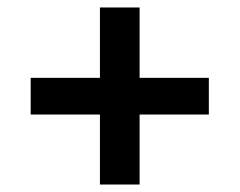

<svg xmlns="http://www.w3.org/2000/svg" viewBox="-20 -587 640 513"><path d="M247 -94V-281H62V-379H247V-567H353V-379H538V-281H353V-94Z"/></svg>

Font: JetBrains Mono SemiBold
Style: Regular
Weight: 472
Monospace: yes
Designer: Philipp Nurullin, Konstantin Bulenkov
Foundry: JetBrains
Version: Version 2.305; ttfautohint (v1.8.4.7-5d5b)